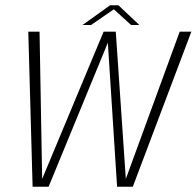

<svg xmlns="http://www.w3.org/2000/svg" viewBox="-20 -713 750 733"><path d="M104.5 0H165.5L409 -592H375.5L140 -27.5H141L131 -592H88ZM427 0H487L710.5 -592H666L459.5 -27.5H460.5L422 -592H389ZM295 -617.5H327.5L414.5 -677.5L480.5 -617.5H512L432 -693H400.5Z"/></svg>

Font: Anybody UltraCondensed Thin ExtraLight
Style: Italic
Weight: 250
Italic angle: -10°
Version: Version 1.111